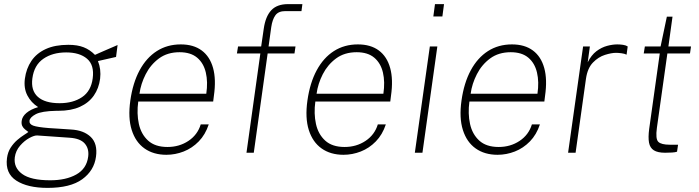

<svg xmlns="http://www.w3.org/2000/svg" viewBox="-20 -743 3402 934"><path d="M211.5 171Q114 171 59.2 135.5Q4.5 100 14 26Q18 -3.5 32 -25Q46 -46.5 63.8 -61.8Q81.5 -77 96.8 -86.5Q112 -96 118 -101Q110 -107 101.8 -113.5Q93.5 -120 88.5 -129.8Q83.5 -139.5 85.5 -155Q88 -176 108.5 -193.5Q129 -211 165.5 -222Q131 -244 113 -279Q95 -314 101 -360Q107.5 -409.5 132.8 -446.8Q158 -484 202.8 -504.5Q247.5 -525 312.5 -525Q357 -525 387.2 -513Q417.5 -501 442 -476Q447 -478.5 462.5 -485.2Q478 -492 497 -500.2Q516 -508.5 531.8 -515.2Q547.5 -522 552 -524L544.5 -466L456.5 -446Q472.5 -406.5 467 -360Q461 -313.5 436.5 -278.2Q412 -243 369 -223.5Q326 -204 264 -204Q261.5 -204 259 -204Q256.5 -204 254 -204Q182 -202.5 154 -187.5Q126 -172.5 123.5 -156Q121.5 -139.5 141.2 -132Q161 -124.5 218 -120Q238.5 -118.5 265.2 -117Q292 -115.5 325.5 -113Q387.5 -109.5 421.5 -76.8Q455.5 -44 447 19Q438 87 380 129Q322 171 211.5 171ZM224.5 134Q301 134 351.2 105.8Q401.5 77.5 409 19Q414 -19.5 392.5 -44.5Q371 -69.5 319 -73L161.5 -84Q147.5 -85 123 -71.8Q98.5 -58.5 77.5 -34.2Q56.5 -10 52 22Q45.5 72 87.5 103Q129.5 134 224.5 134ZM270 -241Q335.5 -241 379.2 -270.5Q423 -300 431 -362Q439.5 -426.5 403.5 -457.2Q367.5 -488 302 -488Q235.5 -488 190.8 -457Q146 -426 137.5 -362Q129.5 -303 164 -272Q198.5 -241 270 -241Z M789.5 10Q726.5 10 683 -20.8Q639.5 -51.5 620.8 -110.5Q602 -169.5 614 -254Q626 -339.5 659 -400.8Q692 -462 742.8 -494.5Q793.5 -527 859.5 -527Q921.5 -527 961.2 -497.5Q1001 -468 1016.5 -412.2Q1032 -356.5 1020.5 -277L1017 -249H652.5Q644.5 -190.5 655.5 -140.2Q666.5 -90 700.5 -59Q734.5 -28 795 -28Q852 -28 896.5 -57.5Q941 -87 956.5 -138H995.5Q979 -88 946.8 -55Q914.5 -22 873.5 -6Q832.5 10 789.5 10ZM658.5 -287H983.5Q992 -344.5 981.2 -390.2Q970.5 -436 939 -462.5Q907.5 -489 853.5 -489Q794.5 -489 753.5 -458.8Q712.5 -428.5 688.8 -382Q665 -335.5 658.5 -287Z M1179 0 1246.5 -483H1132.5L1138 -517H1250.5L1263 -603Q1271.5 -663 1299.5 -693Q1327.5 -723 1381.5 -723H1451L1446.5 -689H1368Q1334.5 -689 1319.8 -668.8Q1305 -648.5 1299.5 -611L1286.5 -517H1417.5L1412.5 -483H1282L1214.5 0Z M1651 10Q1588 10 1544.5 -20.8Q1501 -51.5 1482.2 -110.5Q1463.5 -169.5 1475.5 -254Q1487.5 -339.5 1520.5 -400.8Q1553.5 -462 1604.2 -494.5Q1655 -527 1721 -527Q1783 -527 1822.8 -497.5Q1862.5 -468 1878 -412.2Q1893.5 -356.5 1882 -277L1878.5 -249H1514Q1506 -190.5 1517 -140.2Q1528 -90 1562 -59Q1596 -28 1656.5 -28Q1713.5 -28 1758 -57.5Q1802.5 -87 1818 -138H1857Q1840.5 -88 1808.2 -55Q1776 -22 1735 -6Q1694 10 1651 10ZM1520 -287H1845Q1853.5 -344.5 1842.8 -390.2Q1832 -436 1800.5 -462.5Q1769 -489 1715 -489Q1656 -489 1615 -458.8Q1574 -428.5 1550.2 -382Q1526.5 -335.5 1520 -287Z M1998 0 2071 -517H2107.5L2035 0ZM2088 -663 2096 -723H2140L2132 -663Z M2400.5 10Q2337.5 10 2294 -20.8Q2250.5 -51.5 2231.8 -110.5Q2213 -169.5 2225 -254Q2237 -339.5 2270 -400.8Q2303 -462 2353.8 -494.5Q2404.5 -527 2470.5 -527Q2532.5 -527 2572.2 -497.5Q2612 -468 2627.5 -412.2Q2643 -356.5 2631.5 -277L2628 -249H2263.5Q2255.5 -190.5 2266.5 -140.2Q2277.5 -90 2311.5 -59Q2345.5 -28 2406 -28Q2463 -28 2507.5 -57.5Q2552 -87 2567.5 -138H2606.5Q2590 -88 2557.8 -55Q2525.5 -22 2484.5 -6Q2443.5 10 2400.5 10ZM2269.5 -287H2594.5Q2603 -344.5 2592.2 -390.2Q2581.5 -436 2550 -462.5Q2518.5 -489 2464.5 -489Q2405.5 -489 2364.5 -458.8Q2323.5 -428.5 2299.8 -382Q2276 -335.5 2269.5 -287Z M2743.5 0 2816.5 -517H2849.5L2839 -440Q2856.5 -475 2881.2 -493.8Q2906 -512.5 2933 -519.8Q2960 -527 2983 -527Q2997.5 -527 3011.5 -524.8Q3025.5 -522.5 3033.5 -517L3028 -477Q3019 -482 3003 -484Q2987 -486 2977 -486Q2954.5 -486 2922.8 -476Q2891 -466 2864.5 -438.8Q2838 -411.5 2830.5 -360L2780 0Z M3215.5 0Q3179.5 0 3160.8 -11.8Q3142 -23.5 3137.2 -49Q3132.5 -74.5 3138 -116L3189.5 -483H3111.5L3117 -517H3193.5L3224 -662H3251.5L3231.5 -517H3341.5L3336.5 -483H3226.5L3175.5 -121Q3168 -67 3182.5 -53Q3197 -39 3238.5 -39H3278.5L3273.5 -5Q3265 -2 3249 -1Q3233 0 3215.5 0Z"/></svg>

Font: Public Sans Thin
Style: Italic
Weight: 100
Italic angle: -8°
Designer: The Public Sans project authors (U.S. Web Design System). Libre Franklin designed by Pablo Impallari and Rodrigo Fuenzal
Version: Version 2.000